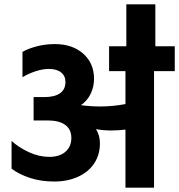

<svg xmlns="http://www.w3.org/2000/svg" viewBox="-20 -860 821 880"><path d="M33 -87V-214Q66 -184 112.5 -162.5Q159 -141 206 -141Q253 -141 280 -164.5Q307 -188 307 -228Q307 -267 279 -287.5Q251 -308 198 -308H134V-415H183Q230 -415 255 -432.5Q280 -450 280 -484Q280 -512 260 -528Q240 -544 204 -544Q175 -544 142 -533Q109 -522 83 -506V-622Q108 -637 148 -647.5Q188 -658 231 -658Q312 -658 361.5 -614Q411 -570 411 -499Q411 -462 395.5 -430Q380 -398 351 -378Q396 -372 439 -372Q497 -372 555 -383V-534H480V-648H559V-840H692V-648H781V-534H686V0H555V-266Q522 -262 488 -262Q455 -262 420 -268Q438 -240 438 -203Q438 -151 412 -111.5Q386 -72 338 -50Q290 -28 228 -28Q168 -28 117.5 -44.5Q67 -61 33 -87Z"/></svg>

Font: Madhuban SemiBold
Style: Regular
Weight: 600
Designer: jaikishan Patel
Foundry: MagicType
Version: Version 1.000